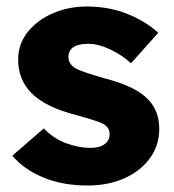

<svg xmlns="http://www.w3.org/2000/svg" viewBox="-20 -562 535 592"><path d="M250 10Q173 10 113 -15Q53 -40 18 -82L115 -166Q146 -134 185 -120Q224 -106 259 -106Q287 -106 302.5 -117.5Q318 -129 318 -148Q318 -168 300 -179Q282 -189 216 -207Q121 -231 78 -274Q36 -316 36 -378Q36 -427 66 -464Q96 -501 144 -521.5Q192 -542 248 -542Q314 -542 370.5 -520Q427 -498 468 -461L384 -367Q357 -392 320 -409.5Q283 -427 253 -427Q191 -427 191 -386Q191 -365 212 -352Q222 -346 244 -338.5Q266 -331 304 -320Q351 -308 385 -291.5Q419 -275 439 -253Q471 -218 471 -165Q471 -114 442.5 -74.5Q414 -35 364 -12.5Q314 10 250 10Z"/></svg>

Font: Lexend Deca
Style: Bold
Weight: 700
Designer: Bonnie Shaver-Troup, Thomas Jockin
Foundry: Lexend
Version: Version 1.008; ttfautohint (v1.8.4.7-5d5b)